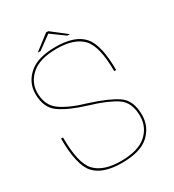

<svg xmlns="http://www.w3.org/2000/svg" viewBox="-186 -873 888 982"><g transform="rotate(-30 258.5 -382.0)"><path d="M244 4.5Q353 4.5 403.8 -42Q454.5 -88.5 454.5 -158Q454.5 -244 402 -279.2Q349.5 -314.5 246.5 -347Q149.5 -375 98.2 -411.5Q47 -448 47 -522.5Q47 -583.5 95.8 -626.2Q144.5 -669 245 -669Q347 -669 395 -619.8Q443 -570.5 443 -422.5H454.5Q454.5 -572 406 -626Q357.5 -680 245 -680Q138 -680 86.8 -634.2Q35.5 -588.5 35.5 -522.5Q35.5 -441.5 87.2 -404.5Q139 -367.5 240.5 -336.5Q339 -307.5 391 -273.2Q443 -239 443 -158Q443 -92.5 394.5 -49.5Q346 -6.5 244 -6.5Q141 -6.5 93.8 -56.5Q46.5 -106.5 46.5 -259.5H35Q35 -102.5 83.5 -49Q132 4.5 244 4.5ZM151.5 -699.5H168L247 -757L326 -699.5H341.5L253 -768H240Z"/></g></svg>

Font: Anybody UltraCondensed Thin Thin
Style: Regular
Weight: 250
Version: Version 1.111